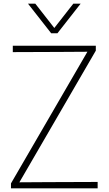

<svg xmlns="http://www.w3.org/2000/svg" viewBox="-20 -1030 594 1050"><path d="M514 0H40V-27L458 -747L303 -746Q239 -746 176 -745.5Q113 -745 50 -745V-780H504V-753L86 -33L247 -34Q314 -34 380.5 -34.5Q447 -35 514 -35ZM294 -848H260L133 -1010H173L277 -877L381 -1010H421Z"/></svg>

Font: Tanohe Sans ExtraLight
Style: Regular
Weight: 250
Designer: Village Type and Design LLC & Cristiano Sobral
Foundry: Cooper Hewitt Smithsonian Design Museum
Version: Version 1.00;September 29, 2021;FontCreator 13.0.0.2655 64-b